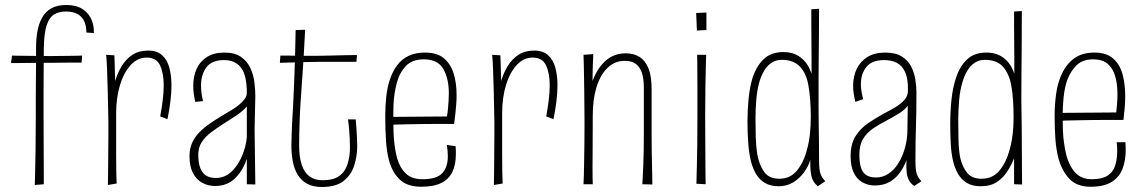

<svg xmlns="http://www.w3.org/2000/svg" viewBox="-20 -736 4572 767"><path d="M24 -484 28 -514Q28 -514 44.5 -513.5Q61 -513 86 -513Q111 -513 137 -512.5Q163 -512 181 -512Q199 -512 221 -512.5Q243 -513 263 -513Q283 -513 295.5 -513.5Q308 -514 308 -514L306 -486Q306 -486 293.5 -486Q281 -486 261.5 -486Q242 -486 220 -485.5Q198 -485 179 -485Q160 -485 134 -485Q108 -485 83 -484.5Q58 -484 41 -484Q24 -484 24 -484ZM245 -716Q284 -716 308.5 -700.5Q333 -685 344.5 -660Q356 -635 355 -604L325 -606Q325 -647 304.5 -668.5Q284 -690 243 -690Q216 -690 196.5 -678.5Q177 -667 166.5 -635.5Q156 -604 155 -543Q155 -509 154.5 -470Q154 -431 154 -382.5Q154 -334 154 -271Q154 -200 154.5 -138Q155 -76 155 -38Q155 0 155 0L119 3Q119 3 120 -35Q121 -73 122 -135Q123 -197 123 -270Q123 -319 123 -355Q123 -391 123.5 -420.5Q124 -450 124 -479Q124 -508 124 -544Q124 -580 129.5 -611Q135 -642 148.5 -666Q162 -690 185.5 -703Q209 -716 245 -716Z M620 -271Q626 -303 630 -335.5Q634 -368 634 -396Q634 -443 619.5 -474.5Q605 -506 566 -506Q529 -506 501.5 -475.5Q474 -445 459 -395Q444 -345 444 -284L420 -249Q420 -288 424 -328.5Q428 -369 438 -405.5Q448 -442 465.5 -471Q483 -500 509 -517Q535 -534 572 -534Q607 -534 627.5 -515.5Q648 -497 656.5 -465.5Q665 -434 665 -395Q665 -364 660.5 -329Q656 -294 649 -260ZM411 3Q411 -7 411.5 -28.5Q412 -50 412 -78Q412 -106 412.5 -136.5Q413 -167 413 -195.5Q413 -224 413 -246Q412 -314 410.5 -369.5Q409 -425 407.5 -463Q406 -501 404 -517L437 -515Q438 -497 438.5 -467.5Q439 -438 440.5 -393.5Q442 -349 444 -284Q444 -234 444 -191Q444 -148 444 -112Q444 -76 444.5 -49Q445 -22 446 -3Z M966 0V-149V-365Q966 -436 942.5 -466Q919 -496 875 -496Q826 -496 804.5 -467Q783 -438 783 -394Q783 -380 785 -364.5Q787 -349 791 -332L760 -329Q756 -346 754 -362Q752 -378 752 -393Q752 -431 765.5 -461Q779 -491 807 -508.5Q835 -526 876 -526Q918 -526 943 -508.5Q968 -491 980.5 -463.5Q993 -436 996.5 -406Q1000 -376 1000 -352L997 -219L1000 1ZM838 7Q812 7 788.5 -5.5Q765 -18 751 -44.5Q737 -71 737 -112Q737 -142 747.5 -165.5Q758 -189 777 -208Q796 -227 818.5 -242.5Q841 -258 864 -272Q884 -284 902 -294.5Q920 -305 934 -316.5Q948 -328 957 -340Q966 -352 966 -365L982 -354Q982 -329 965.5 -310Q949 -291 924 -274.5Q899 -258 872 -241Q847 -225 823.5 -207.5Q800 -190 786 -168.5Q772 -147 772 -118Q772 -90 778.5 -69Q785 -48 800.5 -36.5Q816 -25 843 -25Q879 -25 907 -52.5Q935 -80 951.5 -124.5Q968 -169 968 -220L992 -258Q991 -215 983.5 -169Q976 -123 959 -83Q942 -43 912.5 -18Q883 7 838 7Z M1266 11Q1230 11 1206 -2.5Q1182 -16 1168.5 -39Q1155 -62 1149.5 -92Q1144 -122 1144 -155Q1144 -173 1145 -196Q1146 -219 1147 -247Q1149 -275 1150.5 -306Q1152 -337 1153.5 -371Q1155 -405 1156.5 -444Q1158 -483 1159 -525.5Q1160 -568 1161 -616L1199 -617Q1196 -552 1192.5 -499Q1189 -446 1186 -403.5Q1183 -361 1180.5 -323.5Q1178 -286 1177 -251Q1176 -226 1175.5 -202Q1175 -178 1175 -155Q1175 -108 1185.5 -77Q1196 -46 1217 -31Q1238 -16 1269 -16Q1311 -16 1334.5 -32.5Q1358 -49 1368 -79.5Q1378 -110 1378 -148Q1378 -166 1377 -184Q1376 -202 1374.5 -221Q1373 -240 1370 -259H1401Q1403 -240 1404 -221.5Q1405 -203 1406 -185.5Q1407 -168 1407 -151Q1407 -113 1395 -75Q1383 -37 1352.5 -13Q1322 11 1266 11ZM1098 -485 1100 -514Q1100 -514 1107 -514Q1114 -514 1127 -514Q1140 -514 1157 -513.5Q1174 -513 1195 -513Q1216 -513 1238 -513Q1253 -513 1274 -513.5Q1295 -514 1318 -514.5Q1341 -515 1361 -515.5Q1381 -516 1393.5 -516Q1406 -516 1406 -516L1404 -489Q1404 -489 1393 -489Q1382 -489 1365 -489Q1348 -489 1327.5 -489Q1307 -489 1287 -489Q1267 -489 1252 -489Q1223 -489 1195.5 -488Q1168 -487 1146 -486.5Q1124 -486 1111 -485.5Q1098 -485 1098 -485Z M1663 10Q1609 10 1579.5 -16.5Q1550 -43 1536 -88Q1525 -126 1522 -173Q1519 -220 1519 -272Q1519 -313 1523 -349.5Q1527 -386 1537 -417Q1548 -450 1566 -474.5Q1584 -499 1611.5 -512.5Q1639 -526 1678 -526Q1726 -526 1753 -503.5Q1780 -481 1792 -443Q1804 -405 1804 -356Q1804 -338 1802.5 -319Q1801 -300 1799 -280.5Q1797 -261 1794 -241L1765 -268Q1768 -285 1769.5 -301Q1771 -317 1772 -333Q1773 -349 1773 -363Q1773 -422 1751 -460.5Q1729 -499 1673 -499Q1627 -499 1601.5 -472.5Q1576 -446 1565 -404Q1560 -385 1556.5 -363.5Q1553 -342 1552 -318.5Q1551 -295 1551 -271Q1551 -240 1552 -210Q1553 -180 1556.5 -154Q1560 -128 1566 -105Q1577 -66 1601 -43Q1625 -20 1668 -20Q1724 -20 1746.5 -44Q1769 -68 1769 -112Q1769 -122 1768 -133.5Q1767 -145 1765 -157L1800 -152Q1801 -143 1801 -134.5Q1801 -126 1801 -118Q1801 -79 1787.5 -50Q1774 -21 1743.5 -5.5Q1713 10 1663 10ZM1535 -237V-269L1796 -271L1794 -241Q1762 -241 1729.5 -241Q1697 -241 1666.5 -240.5Q1636 -240 1610 -239.5Q1584 -239 1564.5 -238.5Q1545 -238 1535 -237Z M2162 -271Q2168 -303 2172 -335.5Q2176 -368 2176 -396Q2176 -443 2161.5 -474.5Q2147 -506 2108 -506Q2071 -506 2043.5 -475.5Q2016 -445 2001 -395Q1986 -345 1986 -284L1962 -249Q1962 -288 1966 -328.5Q1970 -369 1980 -405.5Q1990 -442 2007.5 -471Q2025 -500 2051 -517Q2077 -534 2114 -534Q2149 -534 2169.5 -515.5Q2190 -497 2198.5 -465.5Q2207 -434 2207 -395Q2207 -364 2202.5 -329Q2198 -294 2191 -260ZM1953 3Q1953 -7 1953.5 -28.5Q1954 -50 1954 -78Q1954 -106 1954.5 -136.5Q1955 -167 1955 -195.5Q1955 -224 1955 -246Q1954 -314 1952.5 -369.5Q1951 -425 1949.5 -463Q1948 -501 1946 -517L1979 -515Q1980 -497 1980.5 -467.5Q1981 -438 1982.5 -393.5Q1984 -349 1986 -284Q1986 -234 1986 -191Q1986 -148 1986 -112Q1986 -76 1986.5 -49Q1987 -22 1988 -3Z M2586 1 2546 0Q2547 -17 2548 -37Q2549 -57 2550 -81Q2551 -105 2551.5 -136Q2552 -167 2552 -204Q2552 -240 2552 -273Q2552 -306 2552 -334.5Q2552 -363 2552 -385Q2552 -422 2544 -445.5Q2536 -469 2519.5 -481Q2503 -493 2477 -493Q2435 -493 2406 -464Q2377 -435 2362.5 -386.5Q2348 -338 2348 -277L2325 -264Q2325 -313 2332 -354Q2339 -395 2352.5 -426Q2366 -457 2385 -479Q2404 -501 2427.5 -512Q2451 -523 2479 -523Q2512 -523 2535 -508.5Q2558 -494 2570.5 -463Q2583 -432 2583 -382Q2583 -358 2583 -335Q2583 -312 2583 -282Q2583 -252 2583 -205Q2583 -166 2583.5 -136Q2584 -106 2584.5 -82Q2585 -58 2585.5 -38Q2586 -18 2586 1ZM2311 0Q2312 -19 2312.5 -41Q2313 -63 2313.5 -92Q2314 -121 2314.5 -158.5Q2315 -196 2315 -246Q2315 -314 2314 -369.5Q2313 -425 2312.5 -463Q2312 -501 2311 -517L2350 -520Q2349 -502 2348 -469.5Q2347 -437 2347 -389.5Q2347 -342 2348 -277Q2348 -211 2347.5 -157.5Q2347 -104 2347 -64.5Q2347 -25 2348 0Z M2799 0 2762 -2Q2762 -2 2762.5 -22.5Q2763 -43 2764 -79.5Q2765 -116 2765.5 -164.5Q2766 -213 2766 -267Q2766 -340 2766 -396.5Q2766 -453 2765.5 -485Q2765 -517 2765 -517H2801Q2801 -517 2800 -484.5Q2799 -452 2798 -395Q2797 -338 2797 -266Q2797 -212 2797.5 -164Q2798 -116 2798 -79Q2798 -42 2798.5 -21Q2799 0 2799 0ZM2802 -616 2764 -614 2761 -684 2802 -686Z M3090 8Q3059 8 3037 -4.5Q3015 -17 3001.5 -39Q2988 -61 2980 -91Q2972 -124 2969 -165Q2966 -206 2966 -250Q2966 -297 2970.5 -342Q2975 -387 2986 -424Q3001 -471 3030.5 -499.5Q3060 -528 3110 -528Q3139 -528 3160.5 -517.5Q3182 -507 3197.5 -488Q3213 -469 3222 -441Q3222 -466 3222 -500Q3222 -534 3221.5 -570Q3221 -606 3221 -640Q3221 -674 3221 -699L3252 -701Q3252 -644 3251.5 -593.5Q3251 -543 3250.5 -497.5Q3250 -452 3250 -412.5Q3250 -373 3250 -338Q3250 -332 3250 -308Q3250 -284 3250.5 -249.5Q3251 -215 3251.5 -174.5Q3252 -134 3252 -94Q3252 -57 3258 -41Q3264 -25 3277 -12L3247 8Q3226 -9 3221 -34.5Q3216 -60 3217 -97Q3209 -71 3191.5 -47Q3174 -23 3148.5 -7.5Q3123 8 3090 8ZM3093 -22Q3116 -22 3133.5 -30.5Q3151 -39 3164 -55Q3177 -71 3187 -91.5Q3197 -112 3203 -136Q3212 -167 3215.5 -201.5Q3219 -236 3219 -269Q3219 -304 3216.5 -337Q3214 -370 3209 -397Q3205 -420 3196.5 -438.5Q3188 -457 3175.5 -470Q3163 -483 3145 -490Q3127 -497 3104 -497Q3081 -497 3063.5 -486Q3046 -475 3034.5 -456.5Q3023 -438 3015 -414Q3005 -380 3001.5 -340.5Q2998 -301 2998 -266Q2998 -227 2999 -189.5Q3000 -152 3005 -120Q3013 -77 3032.5 -49.5Q3052 -22 3093 -22Z M3632 7Q3618 -3 3611 -16Q3604 -29 3602 -47Q3600 -65 3601 -89Q3602 -113 3603.5 -145.5Q3605 -178 3605 -220Q3605 -239 3605.5 -258.5Q3606 -278 3606 -297Q3606 -316 3606.5 -335.5Q3607 -355 3607 -374Q3608 -421 3596 -447.5Q3584 -474 3562.5 -485Q3541 -496 3512 -496Q3463 -496 3441 -468.5Q3419 -441 3419 -399Q3419 -386 3421.5 -371Q3424 -356 3428 -340L3397 -329Q3393 -346 3390.5 -361.5Q3388 -377 3388 -392Q3388 -431 3402.5 -461Q3417 -491 3445.5 -508.5Q3474 -526 3516 -526Q3557 -526 3582 -510.5Q3607 -495 3619.5 -471Q3632 -447 3636.5 -419Q3641 -391 3641 -367Q3641 -325 3640.5 -292.5Q3640 -260 3639 -229.5Q3638 -199 3637.5 -166.5Q3637 -134 3637 -93Q3637 -56 3642.5 -40.5Q3648 -25 3661 -12ZM3475 5Q3449 5 3426.5 -7Q3404 -19 3391 -45Q3378 -71 3378 -112Q3378 -161 3398 -192.5Q3418 -224 3449.5 -245Q3481 -266 3512 -283Q3538 -296 3559 -309Q3580 -322 3593.5 -337.5Q3607 -353 3607 -374L3623 -363Q3623 -334 3607.5 -314.5Q3592 -295 3568.5 -281Q3545 -267 3519 -253Q3493 -240 3468 -223Q3443 -206 3428 -181.5Q3413 -157 3413 -118Q3413 -90 3418.5 -69.5Q3424 -49 3438.5 -38Q3453 -27 3480 -27Q3507 -27 3530 -42.5Q3553 -58 3569.5 -85Q3586 -112 3595.5 -146.5Q3605 -181 3605 -220L3629 -258Q3628 -223 3623 -186.5Q3618 -150 3608 -116Q3598 -82 3580.5 -54.5Q3563 -27 3537 -11Q3511 5 3475 5Z M3776 -241Q3776 -291 3781 -338.5Q3786 -386 3799 -425Q3814 -471 3843 -498.5Q3872 -526 3920 -526Q3949 -526 3970.5 -516Q3992 -506 4007.5 -487.5Q4023 -469 4032 -441Q4032 -466 4032 -498.5Q4032 -531 4031.5 -565.5Q4031 -600 4031 -632.5Q4031 -665 4031 -690L4062 -692Q4062 -617 4061.5 -554Q4061 -491 4060.5 -437.5Q4060 -384 4060 -338Q4060 -331 4060.5 -302Q4061 -273 4061.5 -231Q4062 -189 4062 -144.5Q4062 -100 4062.5 -61Q4063 -22 4063 1L4031 0V-104Q4021 -78 4004.5 -52Q3988 -26 3962.5 -9Q3937 8 3898 8Q3865 8 3843 -5Q3821 -18 3807.5 -41Q3794 -64 3787 -94Q3780 -125 3778 -162.5Q3776 -200 3776 -241ZM3808 -257Q3808 -214 3809 -175Q3810 -136 3816 -105Q3825 -68 3844 -45Q3863 -22 3901 -22Q3946 -22 3973 -55Q4000 -88 4013 -137Q4019 -158 4022.5 -179.5Q4026 -201 4027.5 -223.5Q4029 -246 4029 -269Q4029 -302 4027 -334Q4025 -366 4020 -393Q4012 -440 3987.5 -468.5Q3963 -497 3914 -497Q3891 -497 3874 -485.5Q3857 -474 3845.5 -455.5Q3834 -437 3826 -412Q3815 -377 3811.5 -335Q3808 -293 3808 -257Z M4337 10Q4282 10 4252.5 -21Q4223 -52 4209 -101Q4199 -138 4196 -181.5Q4193 -225 4193 -272Q4193 -318 4199 -361Q4205 -404 4220 -437Q4238 -478 4270 -502Q4302 -526 4352 -526Q4399 -526 4426 -503Q4453 -480 4464 -440.5Q4475 -401 4475 -351Q4475 -329 4473 -305.5Q4471 -282 4468 -257L4439 -284Q4441 -304 4442.5 -323Q4444 -342 4444 -359Q4444 -400 4435 -431.5Q4426 -463 4405 -481Q4384 -499 4347 -499Q4306 -499 4282 -476.5Q4258 -454 4244 -418Q4233 -387 4229 -348.5Q4225 -310 4225 -271Q4225 -243 4226 -216.5Q4227 -190 4230.5 -165.5Q4234 -141 4239 -119Q4250 -75 4274.5 -47.5Q4299 -20 4342 -20Q4382 -20 4404 -34Q4426 -48 4434.5 -73.5Q4443 -99 4443 -132Q4443 -140 4442.5 -149.5Q4442 -159 4441 -168H4476Q4476 -161 4476.5 -153.5Q4477 -146 4477 -138Q4477 -94 4464 -61Q4451 -28 4420.5 -9Q4390 10 4337 10ZM4209 -253V-285L4470 -287L4468 -257Q4437 -257 4404.5 -257Q4372 -257 4342 -256.5Q4312 -256 4285.5 -255.5Q4259 -255 4239 -254.5Q4219 -254 4209 -253Z"/></svg>

Font: Truculenta Thin
Style: Regular
Weight: 250
Version: Version 1.002